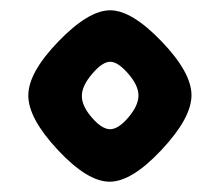

<svg xmlns="http://www.w3.org/2000/svg" viewBox="-20 -732 427 373"><path d="M194 -481Q210 -481 229.5 -504Q249 -527 249 -546.5Q249 -566 229 -589Q209 -612 194 -612Q179 -612 159 -588.5Q139 -565 139 -545.5Q139 -526 158.5 -503.5Q178 -481 194 -481ZM294 -651.5Q352 -591 352 -547Q352 -503 294 -441Q236 -379 193 -379Q150 -379 92.5 -440.5Q35 -502 35 -546.5Q35 -591 93.5 -651.5Q152 -712 194 -712Q236 -712 294 -651.5Z"/></svg>

Font: Germania One
Style: Regular
Weight: 400
Designer: John Vargas Beltran
Foundry: John Vargas Beltran
Version: Version 1.001